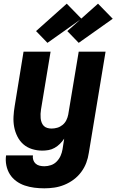

<svg xmlns="http://www.w3.org/2000/svg" viewBox="-20 -811 640 1044"><path d="M221 213Q193 213 166 209.5Q139 206 114 197.5Q89 189 68 173.5Q47 158 33.5 136.5Q20 115 14.5 88Q9 61 13 34H159Q157 47 161 59Q165 71 174 79Q183 87 195.5 90Q208 93 221 93Q239 93 257 87Q275 81 288.5 67Q302 53 309.5 36Q317 19 320 1L329 -57Q319 -42 306 -29Q293 -16 277 -7Q261 2 244 5Q227 8 210 8Q181 8 154 -0.5Q127 -9 107 -26.5Q87 -44 74.5 -69Q62 -94 57 -121Q52 -148 53.5 -177Q55 -206 60 -235L108 -530H255L203 -216Q201 -204 200.5 -192Q200 -180 201 -168.5Q202 -157 206 -146Q210 -135 217.5 -127Q225 -119 236.5 -115.5Q248 -112 260 -112Q276 -112 291.5 -116.5Q307 -121 320 -131.5Q333 -142 340.5 -157Q348 -172 351 -188L408 -530H554L463 20Q459 48 449 74.5Q439 101 421.5 124.5Q404 148 380.5 165.5Q357 183 330 194Q303 205 275.5 209Q248 213 221 213ZM238 -578 176 -642 343 -791 422 -710 513 -791 593 -709 408 -578 346 -642 416 -704Z"/></svg>

Font: Iosevka Curly Heavy Extended
Style: Italic
Weight: 900
Width: 7
Italic angle: -9°
Monospace: yes
Designer: Belleve Invis
Foundry: Belleve Invis
Version: Version 11.1.0; ttfautohint (v1.8.3)